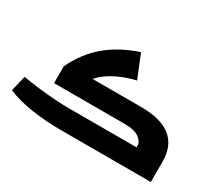

<svg xmlns="http://www.w3.org/2000/svg" viewBox="-123 -969 1416 1242"><g transform="rotate(30 585.0 -348.0)"><path d="M427 0Q312 0 206 -15.5Q100 -31 20 -65L48 -181Q104 -171 167.5 -163.5Q231 -156 290.5 -152Q350 -148 393 -148H903V-161Q903 -190 869 -215.5Q835 -241 761 -241H233V-366Q289 -486 383 -567Q477 -648 620 -696L690 -524Q636 -512 586 -491Q536 -470 497 -443.5Q458 -417 436 -389H799Q1095 -389 1095 -151V0Z"/></g></svg>

Font: Noto Kufi Arabic Black
Style: Regular
Weight: 900
Designer: Monotype Design Team, David Williams, Khaled Hosny
Foundry: Google LLC
Version: Version 2.109; ttfautohint (v1.8.4.7-5d5b)